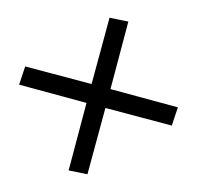

<svg xmlns="http://www.w3.org/2000/svg" viewBox="-106 -687 713 694"><g transform="rotate(-30 250.0 -340.0)"><path d="M74 -115 22 -161 200 -340 22 -519 74 -565 250 -390 426 -565 478 -519 300 -340 478 -161 426 -115 250 -290Z"/></g></svg>

Font: Huly
Style: Regular
Weight: 400
Designer: Belleve Invis
Foundry: Belleve Invis
Version: Version 33.2.5; ttfautohint (v1.8.4)